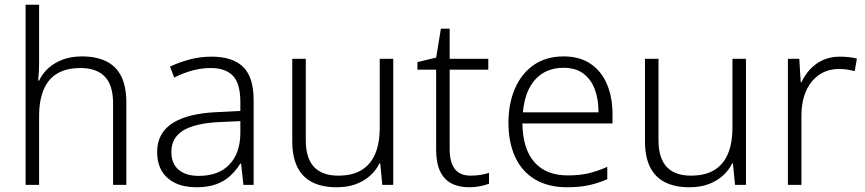

<svg xmlns="http://www.w3.org/2000/svg" viewBox="-20 -780 3650 810"><path d="M145 -517Q145 -496 144 -477.5Q143 -459 141 -440H145Q159 -470 184 -492.5Q209 -515 244.5 -528.5Q280 -542 325 -542Q386 -542 428 -521.5Q470 -501 491.5 -458Q513 -415 513 -348V0H457V-344Q457 -421 422 -457Q387 -493 320 -493Q261 -493 222.5 -470.5Q184 -448 164.5 -402.5Q145 -357 145 -290V0H88V-760H145Z M872 -541Q962 -541 1006 -497.5Q1050 -454 1050 -358V0H1007L997 -90H994Q975 -60 950.5 -37.5Q926 -15 891.5 -2.5Q857 10 808 10Q757 10 720 -7.5Q683 -25 663 -58Q643 -91 643 -139Q643 -219 708 -260.5Q773 -302 897 -307L994 -312V-349Q994 -428 962.5 -460.5Q931 -493 870 -493Q829 -493 791 -482.5Q753 -472 715 -453L697 -499Q735 -517 779.5 -529Q824 -541 872 -541ZM904 -265Q803 -260 753 -229.5Q703 -199 703 -139Q703 -90 733.5 -64Q764 -38 818 -38Q902 -38 947.5 -85.5Q993 -133 994 -217V-269Z M1639 -532V0H1593L1584 -91H1581Q1567 -62 1541.5 -39Q1516 -16 1481 -3Q1446 10 1400 10Q1339 10 1297 -11.5Q1255 -33 1234 -76Q1213 -119 1213 -184V-532H1270V-189Q1270 -113 1304.5 -76Q1339 -39 1407 -39Q1466 -39 1504.5 -62Q1543 -85 1562.5 -130Q1582 -175 1582 -242V-532Z M1966 -39Q1989 -39 2009 -42.5Q2029 -46 2043 -51V-5Q2028 1 2006 5.5Q1984 10 1959 10Q1915 10 1884 -6.5Q1853 -23 1836.5 -58Q1820 -93 1820 -148V-486H1741V-518L1820 -537L1840 -659H1877V-532H2040V-486H1877V-151Q1877 -96 1898.5 -67.5Q1920 -39 1966 -39Z M2358 -542Q2426 -542 2472 -510.5Q2518 -479 2541 -424Q2564 -369 2564 -298V-259H2184Q2185 -153 2234 -96.5Q2283 -40 2375 -40Q2424 -40 2461 -48.5Q2498 -57 2542 -76V-24Q2503 -7 2463.5 1.5Q2424 10 2373 10Q2293 10 2237.5 -23Q2182 -56 2153.5 -117.5Q2125 -179 2125 -262Q2125 -343 2152.5 -406.5Q2180 -470 2232 -506Q2284 -542 2358 -542ZM2357 -494Q2284 -494 2239 -445.5Q2194 -397 2186 -306H2505Q2505 -362 2489 -404Q2473 -446 2440.5 -470Q2408 -494 2357 -494Z M3127 -532V0H3081L3072 -91H3069Q3055 -62 3029.5 -39Q3004 -16 2969 -3Q2934 10 2888 10Q2827 10 2785 -11.5Q2743 -33 2722 -76Q2701 -119 2701 -184V-532H2758V-189Q2758 -113 2792.5 -76Q2827 -39 2895 -39Q2954 -39 2992.5 -62Q3031 -85 3050.5 -130Q3070 -175 3070 -242V-532Z M3523 -541Q3542 -541 3560.5 -539Q3579 -537 3595 -533L3586 -480Q3570 -484 3554 -486.5Q3538 -489 3520 -489Q3483 -489 3454 -475Q3425 -461 3404 -435Q3383 -409 3372 -373Q3361 -337 3361 -292V0H3304V-532H3352L3358 -433H3361Q3375 -463 3397.5 -487.5Q3420 -512 3451.5 -526.5Q3483 -541 3523 -541Z"/></svg>

Font: Noto Sans Khmer Light
Style: Regular
Weight: 300
Version: Version 2.003